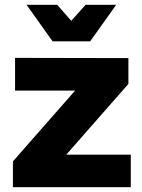

<svg xmlns="http://www.w3.org/2000/svg" viewBox="-20 -783 595 803"><path d="M43 -541 517 -540V-432L257 -136H527V0H34V-108L294 -404H43ZM338 -763H466L357 -610H200L91 -763H219L278 -696Z"/></svg>

Font: Montserrat V1
Style: Bold
Weight: 700
Designer: Julieta Ulanovsky
Foundry: Julieta Ulanovsky
Version: Version 6.001